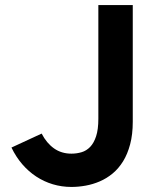

<svg xmlns="http://www.w3.org/2000/svg" viewBox="-20 -720 625 752"><path d="M259.8 12.2Q221.7 12.2 186.8 1.7Q151.9 -8.8 121.8 -28.6Q91.8 -48.3 67.1 -76.9Q42.5 -105.5 24.9 -142.1L143.1 -196.8Q162.6 -159.2 191.7 -138.7Q220.7 -118.2 259.8 -118.2Q280.3 -118.2 299.3 -123.8Q318.4 -129.4 333 -144.5Q347.7 -159.7 356.4 -186.3Q365.2 -212.9 365.2 -254.9V-700.2H500V-243.2Q500 -193.4 489.7 -154.8Q479.5 -116.2 461.9 -87.9Q444.3 -59.6 420.9 -40.3Q397.5 -21 370.6 -9.5Q343.8 2 315.4 7.1Q287.1 12.2 259.8 12.2Z"/></svg>

Font: Overpass
Style: Bold
Weight: 700
Designer: Delve Withrington
Foundry: Delve Fonts
Version: Version 1.001